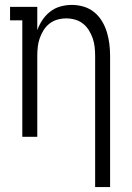

<svg xmlns="http://www.w3.org/2000/svg" viewBox="-20 -558 540 783"><path d="M368 205V-330Q368 -348 366 -366.5Q364 -385 358 -402Q352 -419 342.5 -434.5Q333 -450 318.5 -461.5Q304 -473 286 -478Q268 -483 250 -483Q232 -483 214 -478Q196 -473 181.5 -461.5Q167 -450 157.5 -434.5Q148 -419 142 -402Q136 -385 134 -366.5Q132 -348 132 -330V0H71V-475H21V-530H132V-435Q140 -457 153 -476.5Q166 -496 184.5 -510.5Q203 -525 226 -531.5Q249 -538 273 -538Q297 -538 321 -531Q345 -524 364 -508.5Q383 -493 396 -471.5Q409 -450 416 -426.5Q423 -403 426 -379Q429 -355 429 -330V205Z"/></svg>

Font: Iosevka Slab Light
Style: Regular
Weight: 300
Monospace: yes
Designer: Belleve Invis
Foundry: Belleve Invis
Version: Version 11.1.0; ttfautohint (v1.8.3)